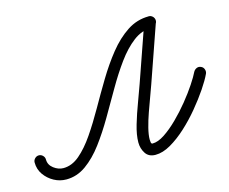

<svg xmlns="http://www.w3.org/2000/svg" viewBox="-111 -673 979 820"><g transform="rotate(-15 378.5 -263.0)"><path d="M0 -102Q10 -102 17.5 -94.5Q25 -87 25 -77Q25 -53 45.5 -37.5Q66 -22 88 -22Q126 -22 160 -51Q194 -80 226.5 -127.5Q259 -175 291 -231.5Q323 -288 357 -344.5Q391 -401 429 -448.5Q467 -496 511 -525Q555 -554 607 -554Q607 -554 607 -554Q607 -554 607 -554Q617 -554 624.5 -546.5Q632 -539 632 -529Q632 -519 624.5 -511.5Q617 -504 607 -504Q563 -504 525 -475Q487 -446 452.5 -398.5Q418 -351 385.5 -294.5Q353 -238 320 -181.5Q287 -125 251.5 -77.5Q216 -30 175.5 -1Q135 28 88 28Q59 28 33.5 14Q8 0 -8.5 -23.5Q-25 -47 -25 -77Q-25 -87 -17.5 -94.5Q-10 -102 0 -102ZM615 -553Q625 -549 629.5 -540Q634 -531 630 -521Q608 -458 586 -395Q564 -332 542 -269Q535 -249 524 -219.5Q513 -190 501.5 -157.5Q490 -125 482.5 -95Q475 -65 475 -45Q475 -40 476 -32.5Q477 -25 483 -25Q507 -25 536.5 -44.5Q566 -64 597 -94.5Q628 -125 656 -159.5Q684 -194 704.5 -225Q725 -256 734 -275Q734 -275 734 -275Q734 -275 734 -275Q739 -284 748.5 -288Q758 -292 768 -287Q777 -283 780.5 -273Q784 -263 780 -254Q768 -228 744 -192.5Q720 -157 688.5 -119Q657 -81 621.5 -48.5Q586 -16 550.5 4.5Q515 25 483 25Q453 25 439 3.5Q425 -18 425 -45Q425 -78 438 -122Q451 -166 467.5 -209.5Q484 -253 495 -285Q517 -348 539 -411Q561 -474 583 -537Q586 -547 595.5 -551.5Q605 -556 615 -553Z"/></g></svg>

Font: FRB American Cursive Semibold
Style: Italic
Weight: 600
Italic angle: -25°
Version: Version 2.0;Modular Font Editor K font №1